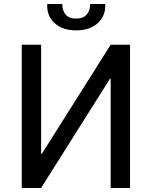

<svg xmlns="http://www.w3.org/2000/svg" viewBox="-20 -933 753 953"><path d="M529.3 -710.9H625.5V0H529.3V-542L526.4 -543L184.1 0H87.9V-710.9H184.1V-169.4L187 -168.5ZM501.5 -913.1 502.4 -910.2Q504.4 -853.5 464.8 -817.9Q425.3 -782.2 358.4 -782.2Q291 -782.2 251.5 -817.9Q211.9 -853.5 214.4 -910.2L215.3 -913.1H289.1Q289.1 -880.9 305.7 -860.8Q322.3 -840.8 358.4 -840.8Q393.6 -840.8 410.6 -861.1Q427.7 -881.3 427.7 -913.1Z"/></svg>

Font: GeogebraSans
Style: Regular
Weight: 400
Designer: Google
Version: Version 1.100140; 2013